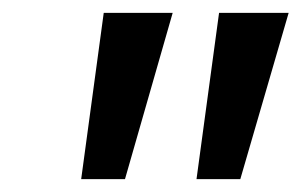

<svg xmlns="http://www.w3.org/2000/svg" viewBox="-20 -734 468 298"><path d="M285 -456H353L428 -714H320ZM106 -456H174L248 -714H141Z"/></svg>

Font: Noto Sans Medium
Style: Italic
Weight: 500
Italic angle: -12°
Designer: Monotype Design Team
Foundry: Monotype Imaging Inc.
Version: Version 2.013